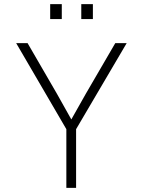

<svg xmlns="http://www.w3.org/2000/svg" viewBox="-20 -906 690 926"><path d="M300 0V-283L58 -698H113L255 -453L324 -330L394 -454L536 -698H591L347 -283V0ZM372 -814V-886H428V-814ZM222 -814V-886H278V-814Z"/></svg>

Font: Azeret Mono Thin
Style: Regular
Weight: 100
Designer: Martin Vácha
Foundry: Displaay
Version: Version 1.002